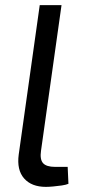

<svg xmlns="http://www.w3.org/2000/svg" viewBox="-20 -720 333 749"><path d="M220 -700 140 -132Q135 -98 148 -83.5Q161 -69 195 -69H244L247 -3Q238 1 221 3.5Q204 6 187 7.5Q170 9 159 9Q103 9 74 -24Q45 -57 53 -117L135 -700Z"/></svg>

Font: Exo 2
Style: Italic
Weight: 400
Italic angle: -8°
Designer: Natanael Gama
Foundry: Natanael Gama
Version: Version 2.010